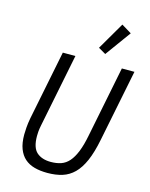

<svg xmlns="http://www.w3.org/2000/svg" viewBox="-139 -1036 883 1134"><g transform="rotate(15 303.0 -468.5)"><path d="M245 -698 155 -249Q150 -224 149 -208.5Q148 -193 148 -183Q148 -112 179.5 -84Q211 -56 266 -56Q301 -56 328.5 -65.5Q356 -75 377 -99Q398 -123 414.5 -164Q431 -205 443 -268L529 -698H606L518 -260Q502 -179 479 -126.5Q456 -74 425 -43.5Q394 -13 354 -0.5Q314 12 263 12Q219 12 184 2.5Q149 -7 124.5 -28.5Q100 -50 86.5 -85Q73 -120 73 -172Q73 -189 75 -215.5Q77 -242 83 -274L168 -698ZM412 -755 367 -781 465 -949 526 -912Z"/></g></svg>

Font: IBM Plex Sans Condensed
Style: Italic
Weight: 400
Width: 3
Italic angle: -11°
Designer: Mike Abbink, Paul van der Laan, Pieter van Rosmalen
Foundry: Bold Monday
Version: Version 1.3